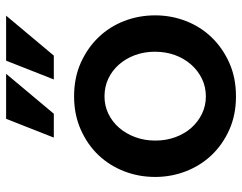

<svg xmlns="http://www.w3.org/2000/svg" viewBox="-104 -698 811 644"><g transform="rotate(-90 302.0 -375.5)"><path d="M301 10Q239 10 189 -12.5Q139 -35 104 -72Q69 -109 50 -158Q31 -207 31 -261Q31 -316 50 -365Q69 -414 104 -451Q139 -488 189.5 -510.5Q240 -533 301 -533Q364 -533 414 -510.5Q464 -488 499.5 -451Q535 -414 554 -365Q573 -316 573 -261Q573 -207 554 -158Q535 -109 499.5 -72Q464 -35 414 -12.5Q364 10 301 10ZM153 -260Q153 -224 164.5 -193Q176 -162 196 -139.5Q216 -117 243 -104Q270 -91 301 -91Q333 -91 360 -104Q387 -117 407.5 -140Q428 -163 439.5 -194Q451 -225 451 -262Q451 -298 439.5 -329Q428 -360 407.5 -383Q387 -406 360 -418.5Q333 -431 301 -431Q270 -431 243 -418Q216 -405 196 -382Q176 -359 164.5 -328Q153 -297 153 -260ZM438 -601H358L421 -761H572ZM243 -601H163L226 -761H377Z"/></g></svg>

Font: Rising Sun SemiBold
Style: Regular
Weight: 600
Designer: Matt McInerney, Pablo Impallari, Rodrigo Fuenzalida (Raleway font), Stephen Hutchings (Greek), Cristiano Sobral (main ch
Foundry: The Rising Sun Project Authors
Version: Version 4.327; ttfautohint (v1.8.4.7-5d5b-dirty)